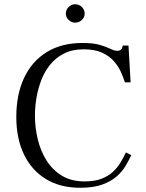

<svg xmlns="http://www.w3.org/2000/svg" viewBox="-20 -875 689 907"><path d="M359 12Q263 12 195.5 -30Q128 -72 92.5 -147Q57 -222 57 -322Q57 -429 94 -507.5Q131 -586 201 -629Q271 -672 370 -672Q421 -672 451.5 -663Q482 -654 501 -644.5Q520 -635 534 -635Q544 -635 550 -639.5Q556 -644 557 -649L560 -660H587L597 -486H570Q563 -509 551 -535.5Q539 -562 517.5 -586.5Q496 -611 461.5 -626.5Q427 -642 375 -642Q321 -642 282 -622Q243 -602 216.5 -569Q190 -536 174.5 -495Q159 -454 152 -411Q145 -368 145 -329Q145 -272 158.5 -216.5Q172 -161 200 -116.5Q228 -72 272.5 -45Q317 -18 379 -18Q426 -18 458 -30Q490 -42 512 -62Q534 -82 548.5 -106Q563 -130 575 -155L600 -142Q589 -118 573 -91Q557 -64 530.5 -41Q504 -18 462.5 -3Q421 12 359 12ZM335 -768Q318 -768 304.5 -780.5Q291 -793 291 -811Q291 -829 304.5 -842Q318 -855 335 -855Q353 -855 366.5 -842Q380 -829 380 -811Q380 -793 366.5 -780.5Q353 -768 335 -768Z"/></svg>

Font: Frank Ruhl Libre Light
Style: Regular
Weight: 300
Designer: Yanek Iontef
Foundry: Fontef
Version: Version 6.003;gftools[0.9.30]